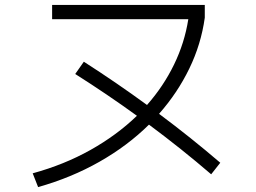

<svg xmlns="http://www.w3.org/2000/svg" viewBox="-20 -733 1040 781"><path d="M135 28 113 -28Q241 -63 348 -123Q455 -183 537 -262Q417 -349 286 -432L321 -482Q455 -396 578 -306Q645 -382 688 -470.5Q731 -559 746 -655H192V-713H813V-661Q798 -553 750 -454Q702 -355 627 -270Q757 -173 876 -71L839 -24Q718 -128 586 -226Q499 -140 384.5 -75Q270 -10 135 28Z"/></svg>

Font: Murecho Light
Style: Regular
Weight: 300
Designer: Neil Summerour
Foundry: Positype
Version: Version 1.010; ttfautohint (v1.8.3)